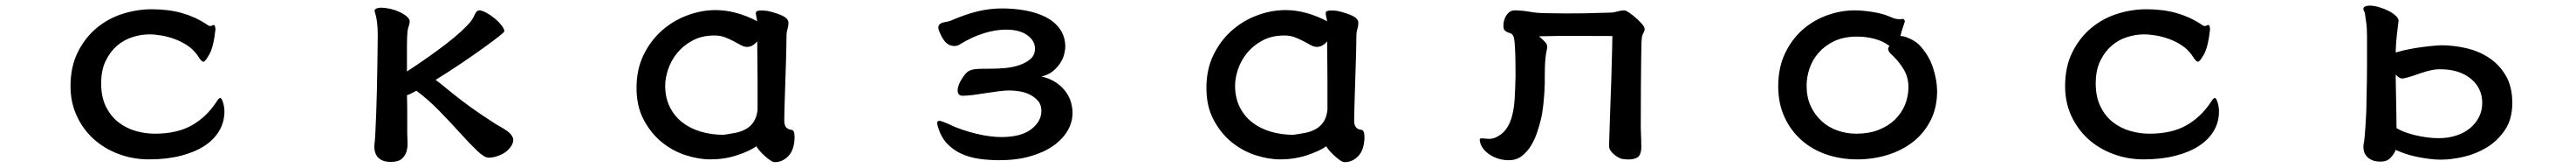

<svg xmlns="http://www.w3.org/2000/svg" viewBox="-20 -507 9040 588"><path d="M726.6 -418.9Q733.4 -420.9 734.4 -415.5Q735.4 -410.2 736.3 -405.3Q729.5 -342.8 714.8 -316.9Q700.2 -291 694.3 -291Q688.5 -291 681.6 -300.8Q674.8 -310.5 670.9 -316.4Q656.2 -335.9 635.7 -349.1Q615.2 -362.3 592.3 -370.6Q569.3 -378.9 546.4 -382.8Q523.4 -386.7 503.9 -386.7Q475.6 -386.7 445.8 -377.4Q416 -368.2 391.6 -347.7Q367.2 -327.1 351.1 -294.4Q335 -261.7 335 -214.8Q335 -168 351.6 -134.3Q368.2 -100.6 395 -79.6Q421.9 -58.6 455.6 -48.8Q489.3 -39.1 523.4 -39.1Q601.6 -39.1 653.3 -68.4Q705.1 -97.7 740.2 -151.4Q748 -164.1 752.9 -164.1Q757.8 -164.1 762.7 -148.4Q767.6 -132.8 767.6 -117.2Q767.6 -80.1 749.5 -49.3Q731.4 -18.6 697.8 3.4Q664.1 25.4 614.7 38.1Q565.4 50.8 502.9 50.8Q447.3 50.8 397 32.2Q346.7 13.7 309.1 -20Q271.5 -53.7 249.5 -101.1Q227.5 -148.4 227.5 -205.1Q227.5 -273.4 252.9 -324.2Q278.3 -375 318.8 -408.7Q359.4 -442.4 410.2 -458.5Q460.9 -474.6 512.7 -474.6Q571.3 -474.6 618.2 -461.4Q665 -448.2 705.1 -421.9Q713.9 -415 719.2 -416Q724.6 -417 726.6 -418.9Z M1661.1 -470.7Q1671.9 -470.7 1687 -462.4Q1702.1 -454.1 1716.3 -442.4Q1730.5 -430.7 1740.2 -418Q1750 -405.3 1750 -397.5Q1750 -394.5 1730 -378.9Q1710 -363.3 1676.8 -339.4Q1643.6 -315.4 1600.1 -286.1Q1556.6 -256.8 1508.8 -227.5Q1523.4 -216.8 1540.5 -202.6Q1557.6 -188.5 1580.6 -170.4Q1603.5 -152.3 1633.3 -130.9Q1663.1 -109.4 1704.1 -83Q1719.7 -72.3 1735.8 -63.5Q1752 -54.7 1763.2 -45.9Q1774.4 -37.1 1779.3 -26.4Q1784.2 -15.6 1777.3 -1Q1763.7 22.5 1739.7 33.7Q1715.8 44.9 1695.3 44.9Q1679.7 44.9 1653.8 20Q1627.9 -4.9 1595.2 -41Q1562.5 -77.1 1522.9 -117.7Q1483.4 -158.2 1441.4 -189.5Q1433.6 -185.5 1424.8 -180.7Q1416 -175.8 1408.2 -173.8Q1409.2 -148.4 1409.2 -110.8Q1409.2 -73.2 1409.2 -39.1Q1409.2 -26.4 1410.2 -9.3Q1411.1 7.8 1406.7 22.9Q1402.3 38.1 1390.1 48.8Q1377.9 59.6 1351.6 59.6Q1332 59.6 1320.3 53.7Q1308.6 47.9 1302.7 39.1Q1296.9 30.3 1294.9 20Q1293 9.8 1293.9 0Q1295.9 -13.7 1297.4 -43Q1298.8 -72.3 1300.3 -110.4Q1301.8 -148.4 1302.7 -190.4Q1303.7 -232.4 1304.2 -270.5Q1304.7 -308.6 1305.2 -338.9Q1305.7 -369.1 1305.7 -382.8Q1305.7 -410.2 1303.2 -429.2Q1300.8 -448.2 1295.9 -463.9Q1292 -472.7 1299.8 -476.6Q1307.6 -480.5 1321.3 -480Q1335 -479.5 1351.6 -475.6Q1368.2 -471.7 1382.8 -464.8Q1397.5 -458 1407.7 -449.2Q1418 -440.4 1418 -430.7Q1417 -422.9 1414.1 -414.1Q1411.1 -405.3 1410.2 -398.4Q1409.2 -386.7 1408.7 -374.5Q1408.2 -362.3 1408.2 -346.2Q1408.2 -330.1 1408.2 -308.6Q1408.2 -287.1 1408.2 -256.8Q1483.4 -305.7 1543.5 -351.6Q1603.5 -397.5 1632.8 -432.6Q1640.6 -443.4 1646.5 -456.5Q1652.3 -469.7 1661.1 -470.7Z M2637.7 -432.6Q2635.7 -440.4 2635.3 -443.8Q2634.8 -447.3 2634.3 -448.7Q2633.8 -450.2 2633.8 -451.7Q2633.8 -453.1 2632.8 -457Q2632.8 -460 2632.8 -462.9Q2632.8 -465.8 2636.2 -467.8Q2639.6 -469.7 2648.4 -470.2Q2657.2 -470.7 2673.8 -468.8Q2708 -460.9 2727.5 -451.2Q2747.1 -441.4 2747.1 -426.8Q2747.1 -416 2743.7 -405.3Q2740.2 -394.5 2740.2 -377.9Q2740.2 -365.2 2739.7 -341.3Q2739.3 -317.4 2738.3 -288.1Q2737.3 -258.8 2736.3 -227.1Q2735.4 -195.3 2734.4 -167Q2733.4 -138.7 2732.9 -116.7Q2732.4 -94.7 2732.4 -85Q2732.4 -69.3 2738.8 -61.5Q2745.1 -53.7 2761.7 -51.8Q2766.6 -46.9 2767.6 -40Q2768.6 -33.2 2768.6 -22.5Q2766.6 19.5 2746.1 40Q2725.6 60.5 2699.2 60.5Q2692.4 60.5 2682.6 53.7Q2672.9 46.9 2662.6 37.6Q2652.3 28.3 2644.5 19Q2636.7 9.8 2634.8 4.9Q2609.4 22.5 2565.9 36.6Q2522.5 50.8 2472.7 50.8Q2431.6 50.8 2386.2 36.1Q2340.8 21.5 2302.7 -9.3Q2264.6 -40 2239.3 -87.4Q2213.9 -134.8 2213.9 -199.2Q2213.9 -263.7 2238.3 -314Q2262.7 -364.3 2302.2 -399.4Q2341.8 -434.6 2391.6 -453.1Q2441.4 -471.7 2491.2 -471.7Q2562.5 -471.7 2637.7 -432.6ZM2638.7 -122.1Q2638.7 -183.6 2638.7 -224.6Q2638.7 -265.6 2638.2 -292.5Q2637.7 -319.3 2637.7 -335Q2637.7 -350.6 2637.7 -362.3Q2621.1 -342.8 2601.6 -342.8Q2591.8 -342.8 2580.1 -349.1Q2568.4 -355.5 2554.7 -362.8Q2541 -370.1 2524.4 -376.5Q2507.8 -382.8 2487.3 -382.8Q2443.4 -382.8 2410.6 -365.2Q2377.9 -347.7 2356.4 -321.3Q2335 -294.9 2324.7 -264.2Q2314.5 -233.4 2314.5 -207Q2314.5 -166 2330.1 -133.8Q2345.7 -101.6 2373.5 -79.6Q2401.4 -57.6 2439 -46.4Q2476.6 -35.2 2519.5 -35.2Q2540 -38.1 2560.5 -42Q2581.1 -45.9 2597.7 -55.2Q2614.3 -64.5 2625 -80.6Q2635.7 -96.7 2638.7 -122.1Z M3279.3 -390.6Q3271.5 -406.2 3273.4 -414.1Q3275.4 -421.9 3282.2 -425.3Q3289.1 -428.7 3298.8 -430.2Q3308.6 -431.6 3316.4 -434.6Q3368.2 -457 3411.1 -467.3Q3454.1 -477.5 3496.1 -477.5Q3539.1 -477.5 3579.1 -470.2Q3619.1 -462.9 3649.9 -447.3Q3680.7 -431.6 3699.2 -406.2Q3717.8 -380.9 3718.8 -344.7Q3718.8 -335 3715.3 -319.3Q3711.9 -303.7 3702.1 -288.1Q3692.4 -272.5 3676.3 -258.8Q3660.2 -245.1 3634.8 -239.3Q3665 -232.4 3686 -218.3Q3707 -204.1 3720.2 -186Q3733.4 -168 3738.8 -148.4Q3744.1 -128.9 3744.1 -112.3Q3744.1 -79.1 3726.6 -49.3Q3709 -19.5 3676.3 3.4Q3643.6 26.4 3595.7 40Q3547.9 53.7 3486.3 53.7Q3453.1 53.7 3419.4 49.3Q3385.7 44.9 3356.4 32.2Q3327.1 19.5 3304.7 -3.4Q3282.2 -26.4 3271.5 -64.5Q3267.6 -76.2 3270 -80.6Q3272.5 -85 3278.3 -84Q3284.2 -83 3293 -79.6Q3301.8 -76.2 3310.5 -72.3Q3332 -61.5 3356.9 -53.2Q3381.8 -44.9 3405.8 -39.1Q3429.7 -33.2 3452.6 -30.3Q3475.6 -27.3 3493.2 -27.3Q3563.5 -27.3 3599.1 -54.7Q3634.8 -82 3634.8 -119.1Q3634.8 -140.6 3622.6 -154.3Q3610.4 -168 3593.3 -176.3Q3576.2 -184.6 3556.6 -187.5Q3537.1 -190.4 3522.5 -190.4Q3505.9 -190.4 3484.4 -187.5Q3462.9 -184.6 3440.4 -181.2Q3418 -177.7 3396.5 -174.8Q3375 -171.9 3358.4 -171.9Q3340.8 -171.9 3340.8 -191.4Q3340.8 -197.3 3343.8 -207Q3346.7 -216.8 3353.5 -227.5Q3362.3 -242.2 3370.1 -250.5Q3377.9 -258.8 3389.2 -262.2Q3400.4 -265.6 3417.5 -266.1Q3434.6 -266.6 3462.9 -266.6Q3483.4 -266.6 3509.3 -269Q3535.2 -271.5 3558.1 -279.3Q3581.1 -287.1 3596.7 -300.8Q3612.3 -314.5 3612.3 -336.9Q3612.3 -364.3 3585.4 -383.8Q3558.6 -403.3 3509.8 -403.3Q3472.7 -403.3 3431.2 -390.1Q3389.6 -377 3348.6 -351.6Q3333 -341.8 3313.5 -349.1Q3293.9 -356.4 3279.3 -390.6Z M4637.7 -432.6Q4635.7 -440.4 4635.3 -443.8Q4634.8 -447.3 4634.3 -448.7Q4633.8 -450.2 4633.8 -451.7Q4633.8 -453.1 4632.8 -457Q4632.8 -460 4632.8 -462.9Q4632.8 -465.8 4636.2 -467.8Q4639.6 -469.7 4648.4 -470.2Q4657.2 -470.7 4673.8 -468.8Q4708 -460.9 4727.5 -451.2Q4747.1 -441.4 4747.1 -426.8Q4747.1 -416 4743.7 -405.3Q4740.2 -394.5 4740.2 -377.9Q4740.2 -365.2 4739.7 -341.3Q4739.3 -317.4 4738.3 -288.1Q4737.3 -258.8 4736.3 -227.1Q4735.4 -195.3 4734.4 -167Q4733.4 -138.7 4732.9 -116.7Q4732.4 -94.7 4732.4 -85Q4732.4 -69.3 4738.8 -61.5Q4745.1 -53.7 4761.7 -51.8Q4766.6 -46.9 4767.6 -40Q4768.6 -33.2 4768.6 -22.5Q4766.6 19.5 4746.1 40Q4725.6 60.5 4699.2 60.5Q4692.4 60.5 4682.6 53.7Q4672.9 46.9 4662.6 37.6Q4652.3 28.3 4644.5 19Q4636.7 9.8 4634.8 4.9Q4609.4 22.5 4565.9 36.6Q4522.5 50.8 4472.7 50.8Q4431.6 50.8 4386.2 36.1Q4340.8 21.5 4302.7 -9.3Q4264.6 -40 4239.3 -87.4Q4213.9 -134.8 4213.9 -199.2Q4213.9 -263.7 4238.3 -314Q4262.7 -364.3 4302.2 -399.4Q4341.8 -434.6 4391.6 -453.1Q4441.4 -471.7 4491.2 -471.7Q4562.5 -471.7 4637.7 -432.6ZM4638.7 -122.1Q4638.7 -183.6 4638.7 -224.6Q4638.7 -265.6 4638.2 -292.5Q4637.7 -319.3 4637.7 -335Q4637.7 -350.6 4637.7 -362.3Q4621.1 -342.8 4601.6 -342.8Q4591.8 -342.8 4580.1 -349.1Q4568.4 -355.5 4554.7 -362.8Q4541 -370.1 4524.4 -376.5Q4507.8 -382.8 4487.3 -382.8Q4443.4 -382.8 4410.6 -365.2Q4377.9 -347.7 4356.4 -321.3Q4335 -294.9 4324.7 -264.2Q4314.5 -233.4 4314.5 -207Q4314.5 -166 4330.1 -133.8Q4345.7 -101.6 4373.5 -79.6Q4401.4 -57.6 4439 -46.4Q4476.6 -35.2 4519.5 -35.2Q4540 -38.1 4560.5 -42Q4581.1 -45.9 4597.7 -55.2Q4614.3 -64.5 4625 -80.6Q4635.7 -96.7 4638.7 -122.1Z M5259.8 -401.4Q5255.9 -408.2 5256.3 -419.9Q5256.8 -431.6 5261.2 -442.9Q5265.6 -454.1 5274.4 -462.4Q5283.2 -470.7 5294.9 -470.7Q5320.3 -470.7 5348.6 -465.8Q5377 -460.9 5406.2 -460.9Q5439.5 -460 5474.1 -460Q5508.8 -460 5540 -460.4Q5571.3 -460.9 5595.7 -461.9Q5620.1 -462.9 5633.8 -462.9Q5641.6 -462.9 5655.8 -466.8Q5669.9 -470.7 5679.7 -470.7Q5685.5 -470.7 5697.3 -462.9Q5709 -455.1 5721.2 -444.3Q5733.4 -433.6 5742.7 -422.9Q5752 -412.1 5752 -405.3Q5752 -399.4 5747.1 -390.6Q5742.2 -381.8 5742.2 -374Q5741.2 -371.1 5740.7 -354Q5740.2 -336.9 5739.7 -300.3Q5739.3 -263.7 5738.8 -204.6Q5738.3 -145.5 5738.3 -59.6Q5739.3 -40 5739.7 -21Q5740.2 -2 5740.2 6.8Q5740.2 38.1 5723.1 45.9Q5706.1 53.7 5677.7 49.8Q5671.9 49.8 5663.6 45.9Q5655.3 42 5647 35.6Q5638.7 29.3 5632.8 21Q5627 12.7 5627 3.9Q5627 1 5627.9 -24.9Q5628.9 -50.8 5629.9 -88.4Q5630.9 -126 5632.8 -171.4Q5634.8 -216.8 5635.7 -258.3Q5636.7 -299.8 5637.7 -333Q5638.7 -366.2 5638.7 -380.9Q5574.2 -380.9 5510.7 -381.3Q5447.3 -381.8 5380.9 -379.9Q5395.5 -368.2 5404.3 -357.9Q5413.1 -347.7 5408.2 -331.1Q5405.3 -318.4 5403.8 -303.2Q5402.3 -288.1 5401.9 -272.5Q5401.4 -256.8 5401.4 -241.7Q5401.4 -226.6 5401.4 -214.8Q5400.4 -176.8 5396.5 -142.1Q5392.6 -107.4 5387.7 -88.9Q5382.8 -68.4 5374.5 -43.5Q5366.2 -18.6 5353 2.9Q5339.8 24.4 5320.8 39.1Q5301.8 53.7 5275.4 53.7Q5238.3 53.7 5209 34.7Q5179.7 15.6 5173.8 -11.7Q5171.9 -20.5 5175.3 -22Q5178.7 -23.4 5186 -22.5Q5193.4 -21.5 5203.6 -21Q5213.9 -20.5 5225.6 -24.4Q5250 -34.2 5264.6 -53.7Q5279.3 -73.2 5286.6 -101.1Q5293.9 -128.9 5295.9 -164.1Q5297.9 -199.2 5298.8 -240.2Q5298.8 -287.1 5297.9 -315.4Q5296.9 -343.8 5295.4 -359.4Q5293.9 -375 5291 -380.9Q5288.1 -386.7 5283.7 -389.2Q5279.3 -391.6 5273.4 -393.1Q5267.6 -394.5 5259.8 -401.4Z M6660.2 -440.4Q6665 -437.5 6665 -431.6Q6663.1 -424.8 6658.7 -412.6Q6654.3 -400.4 6649.4 -380.9Q6659.2 -380.9 6669.9 -377Q6680.7 -373 6689.9 -368.2Q6699.2 -363.3 6705.6 -358.4Q6711.9 -353.5 6713.9 -351.6Q6749 -315.4 6763.7 -270.5Q6778.3 -225.6 6778.3 -188.5Q6778.3 -130.9 6755.9 -86.4Q6733.4 -42 6695.3 -11.7Q6657.2 18.6 6606 34.7Q6554.7 50.8 6498 50.8Q6440.4 50.8 6390.1 33.7Q6339.8 16.6 6302.2 -16.6Q6264.6 -49.8 6242.7 -97.2Q6220.7 -144.5 6220.7 -205.1Q6220.7 -270.5 6244.6 -320.3Q6268.6 -370.1 6306.6 -403.3Q6344.7 -436.5 6392.6 -453.6Q6440.4 -470.7 6488.3 -470.7Q6516.6 -470.7 6550.8 -465.3Q6585 -460 6608.4 -450.2Q6626 -442.4 6634.8 -440.9Q6643.6 -439.5 6647.5 -439.5Q6651.4 -439.5 6653.3 -440.4Q6655.3 -441.4 6660.2 -440.4ZM6627 -307.6Q6625 -310.5 6620.1 -314.5Q6615.2 -318.4 6611.3 -323.7Q6607.4 -329.1 6606.4 -334.5Q6605.5 -339.8 6611.3 -345.7Q6590.8 -362.3 6560.5 -370.6Q6530.3 -378.9 6498 -378.9Q6451.2 -378.9 6418 -363.3Q6384.8 -347.7 6362.8 -322.8Q6340.8 -297.9 6330.6 -267.6Q6320.3 -237.3 6320.3 -207Q6320.3 -167 6334.5 -136.2Q6348.6 -105.5 6372.6 -83.5Q6396.5 -61.5 6428.2 -50.3Q6460 -39.1 6495.1 -39.1Q6538.1 -39.1 6572.3 -52.2Q6606.4 -65.4 6629.9 -87.9Q6653.3 -110.4 6665.5 -140.1Q6677.7 -169.9 6677.7 -202.1Q6677.7 -236.3 6661.6 -263.2Q6645.5 -290 6627 -307.6Z M7726.6 -418.9Q7733.4 -420.9 7734.4 -415.5Q7735.4 -410.2 7736.3 -405.3Q7729.5 -342.8 7714.8 -316.9Q7700.2 -291 7694.3 -291Q7688.5 -291 7681.6 -300.8Q7674.8 -310.5 7670.9 -316.4Q7656.2 -335.9 7635.7 -349.1Q7615.2 -362.3 7592.3 -370.6Q7569.3 -378.9 7546.4 -382.8Q7523.4 -386.7 7503.9 -386.7Q7475.6 -386.7 7445.8 -377.4Q7416 -368.2 7391.6 -347.7Q7367.2 -327.1 7351.1 -294.4Q7335 -261.7 7335 -214.8Q7335 -168 7351.6 -134.3Q7368.2 -100.6 7395 -79.6Q7421.9 -58.6 7455.6 -48.8Q7489.3 -39.1 7523.4 -39.1Q7601.6 -39.1 7653.3 -68.4Q7705.1 -97.7 7740.2 -151.4Q7748 -164.1 7752.9 -164.1Q7757.8 -164.1 7762.7 -148.4Q7767.6 -132.8 7767.6 -117.2Q7767.6 -80.1 7749.5 -49.3Q7731.4 -18.6 7697.8 3.4Q7664.1 25.4 7614.7 38.1Q7565.4 50.8 7502.9 50.8Q7447.3 50.8 7397 32.2Q7346.7 13.7 7309.1 -20Q7271.5 -53.7 7249.5 -101.1Q7227.5 -148.4 7227.5 -205.1Q7227.5 -273.4 7252.9 -324.2Q7278.3 -375 7318.8 -408.7Q7359.4 -442.4 7410.2 -458.5Q7460.9 -474.6 7512.7 -474.6Q7571.3 -474.6 7618.2 -461.4Q7665 -448.2 7705.1 -421.9Q7713.9 -415 7719.2 -416Q7724.6 -417 7726.6 -418.9Z M8545.9 51.8Q8525.4 51.8 8503.4 48.8Q8481.4 45.9 8460.4 41.5Q8439.5 37.1 8420.9 30.8Q8402.3 24.4 8387.7 17.6Q8382.8 31.2 8370.1 44.9Q8357.4 58.6 8335 58.6Q8315.4 58.6 8303.2 52.7Q8291 46.9 8284.2 38.1Q8277.3 29.3 8275.4 18.1Q8273.4 6.8 8275.4 -3.9Q8277.3 -12.7 8278.8 -29.3Q8280.3 -45.9 8281.7 -66.4Q8283.2 -86.9 8284.2 -110.4Q8285.2 -133.8 8285.2 -156.2Q8287.1 -221.7 8287.1 -279.3Q8287.1 -336.9 8287.1 -377.9Q8287.1 -409.2 8284.2 -428.7Q8281.2 -448.2 8279.3 -462.9Q8270.5 -476.6 8276.9 -481.9Q8283.2 -487.3 8297.4 -487.3Q8311.5 -487.3 8329.6 -481.9Q8347.7 -476.6 8363.8 -468.3Q8379.9 -460 8389.6 -450.2Q8399.4 -440.4 8397.5 -431.6Q8396.5 -421.9 8394.5 -407.7Q8392.6 -393.6 8391.1 -378.4Q8389.6 -363.3 8388.7 -348.6Q8387.7 -334 8387.7 -323.2Q8400.4 -327.1 8419.4 -331.5Q8438.5 -335.9 8460.4 -339.4Q8482.4 -342.8 8504.9 -345.2Q8527.3 -347.7 8546.9 -348.6Q8590.8 -348.6 8635.3 -338.4Q8679.7 -328.1 8715.3 -304.7Q8751 -281.2 8773.9 -242.7Q8796.9 -204.1 8796.9 -146.5Q8796.9 -89.8 8771 -51.8Q8745.1 -13.7 8707 9.3Q8668.9 32.2 8625.5 42Q8582 51.8 8545.9 51.8ZM8543.9 -264.6Q8526.4 -264.6 8509.8 -260.7Q8493.2 -256.8 8477.1 -251.5Q8460.9 -246.1 8445.3 -240.7Q8429.7 -235.4 8414.1 -232.4Q8401.4 -230.5 8387.7 -246.1Q8387.7 -230.5 8388.2 -207Q8388.7 -183.6 8389.2 -157.2Q8389.6 -130.9 8390.1 -105Q8390.6 -79.1 8390.6 -58.6Q8401.4 -51.8 8418 -45.4Q8434.6 -39.1 8454.6 -34.2Q8474.6 -29.3 8496.1 -26.4Q8517.6 -23.4 8538.1 -23.4Q8572.3 -23.4 8600.6 -32.7Q8628.9 -42 8648.9 -58.6Q8668.9 -75.2 8680.2 -97.7Q8691.4 -120.1 8691.4 -146.5Q8691.4 -199.2 8650.9 -231.9Q8610.4 -264.6 8543.9 -264.6Z"/></svg>

Font: JasonHandwriting1
Style: Regular
Weight: 400
Version: Version 1.48.20